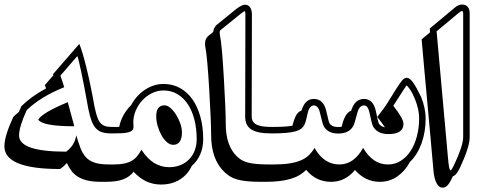

<svg xmlns="http://www.w3.org/2000/svg" viewBox="-76 -765 2188 864"><path d="M258.3 -196.8Q115.2 -196.8 96.2 -226.6Q113.8 -257.3 229 -305.2Q238.8 -268.6 246.1 -241.9Q253.4 -215.3 258.3 -196.8ZM425.3 -164.6Q399.9 -164.6 382.8 -170.2Q365.7 -175.8 354.2 -189Q342.8 -202.1 335.2 -223.4Q327.6 -244.6 321.3 -275.9Q301.8 -384.8 289.3 -443.1Q276.9 -501.5 272 -512.7L195.8 -424.8Q201.7 -407.7 206.1 -394.5Q210.4 -381.3 212.9 -372.6Q105.5 -329.1 44.4 -269.5Q9.8 -194.8 9.8 -155.3Q9.8 -82.5 221.7 -82.5Q242.2 -97.7 252.9 -116Q263.7 -134.3 267.1 -156.2Q276.9 -123.5 286.1 -98.9Q295.4 -74.2 310.5 -57.6Q325.7 -41 350.1 -33Q374.5 -24.9 415.5 -24.9H430.2Q436.5 -24.9 436.5 -15.6Q436.5 -7.8 432.4 3.9Q428.2 15.6 422.1 26.6Q416 37.6 408.4 45.4Q400.9 53.2 393.6 53.2H378.9Q343.3 53.2 318.1 47.4Q293 41.5 275.1 30.5Q257.3 19.5 245.6 3.9Q233.9 -11.7 225.1 -31.7Q218.3 -23.9 211.2 -17.6Q204.1 -11.2 194.3 -4.4Q-56.2 -4.4 -56.2 -106.4Q-56.2 -152.8 -16.1 -238.8Q-10.3 -244.6 -4.2 -250.2Q2 -255.9 8.8 -261.2Q14.2 -273.9 20.5 -287.6Q66.9 -332.5 131.3 -367.2Q129.9 -371.1 128.4 -374.8Q127 -378.4 126 -382.3L164.1 -426.3Q163.6 -427.2 163.3 -428.7Q163.1 -430.2 162.6 -431.2L280.8 -567.4Q293.5 -538.1 311.8 -465.1Q330.1 -392.1 350.1 -281.2V-281.7Q355.5 -257.3 360.8 -240.5Q366.2 -223.6 374.5 -213.4Q382.8 -203.1 395 -198.5Q407.2 -193.8 425.3 -193.8H430.2Q437.5 -193.8 441.2 -189.2Q444.8 -184.6 444.8 -179.2Q444.8 -173.8 441.2 -169.2Q437.5 -164.6 430.2 -164.6Z M425.3 -193.8H460.4Q465.8 -221.7 479.7 -246.8Q493.7 -272 514.2 -292Q524.9 -312.5 540.3 -329.8Q555.7 -347.2 574.5 -359.9Q593.3 -372.6 614.7 -379.9Q636.2 -387.2 659.7 -387.2Q701.2 -387.2 734.4 -368.7Q767.6 -350.1 790.5 -317.1Q813.5 -284.2 825.9 -238.5Q838.4 -192.9 838.4 -139.2Q838.4 -101.1 825 -70.3Q811.5 -39.6 787.1 -18.6Q769.5 20 733.6 42.7Q697.8 65.4 648.4 65.4Q577.1 65.4 525.4 7.8Q516.1 19.5 504.4 28.1Q492.7 36.6 477.8 42.2Q462.9 47.9 443.4 50.5Q423.8 53.2 398.4 53.2H383.8Q377.9 53.2 377.9 44.9Q377.9 37.6 382.3 25.6Q386.7 13.7 393.3 2.4Q399.9 -8.8 407.2 -16.8Q414.6 -24.9 420.4 -24.9H435.1Q463.4 -24.9 482.9 -29.1Q502.4 -33.2 516.8 -41.5Q531.2 -49.8 541.3 -62.3Q551.3 -74.7 560.5 -91.3Q610.4 -12.7 685.1 -12.7Q712.9 -12.7 735.8 -22Q758.8 -31.2 775.1 -48.1Q791.5 -64.9 800.3 -88.1Q809.1 -111.3 809.1 -139.2Q809.1 -186.5 798.8 -226.6Q788.6 -266.6 769.3 -295.9Q750 -325.2 722.2 -341.6Q694.3 -357.9 659.7 -357.9Q632.3 -357.9 607.7 -345.7Q583 -333.5 564.5 -313.5Q545.9 -293.5 534.9 -267.6Q523.9 -241.7 523.9 -214.4Q523.9 -209.5 524.4 -204.3Q524.9 -199.2 524.9 -194.8Q524.9 -185.1 519.8 -179.2Q514.6 -173.3 502.9 -169.9Q491.2 -166.5 472.2 -165.5Q453.1 -164.6 425.3 -164.6H420.4Q413.1 -164.6 409.4 -169.2Q405.8 -173.8 405.8 -179.2Q405.8 -184.6 409.4 -189.2Q413.1 -193.8 420.4 -193.8ZM742.7 -170.4Q742.7 -113.3 703.1 -113.3Q688.5 -113.3 674.8 -125.5Q661.1 -137.7 650.6 -156.5Q640.1 -175.3 633.5 -198Q627 -220.7 627 -241.2Q627 -291 664.1 -291Q677.7 -291 691.7 -278.6Q705.6 -266.1 717 -247.8Q728.5 -229.5 735.6 -208.5Q742.7 -187.5 742.7 -170.4Z M1145.5 -164.6Q1111.8 -164.6 1089.4 -169.4Q1066.9 -174.3 1053 -183.8Q1039.1 -193.4 1033.2 -207.8Q1027.3 -222.2 1027.3 -241.2L1028.3 -699.2Q1028.3 -713.9 1025.4 -714.4L1024.4 -714.8Q1022.9 -714.8 1005.9 -702.1L915.5 -628.9Q912.6 -626 912.6 -618.2Q912.6 -615.7 912.8 -613.3Q913.1 -610.8 913.6 -607.9Q918.5 -584 922.9 -534.7Q927.2 -485.4 931.6 -409.2Q935.5 -339.8 937.7 -290.5Q939.9 -241.2 939.9 -207.5Q939.9 -109.4 990.2 -61Q1000 -51.8 1011.2 -44.9Q1022.5 -38.1 1038.8 -33.7Q1055.2 -29.3 1078.4 -27.1Q1101.6 -24.9 1135.3 -24.9H1150.4Q1156.7 -24.9 1156.7 -15.6Q1156.7 -7.8 1152.6 3.9Q1148.4 15.6 1142.3 26.6Q1136.2 37.6 1128.7 45.4Q1121.1 53.2 1113.8 53.2H1098.6Q1061.5 53.2 1035.6 50.5Q1009.8 47.9 991 42.5Q972.2 37.1 958.7 28.6Q945.3 20 933.6 8.8Q874 -47.9 874 -158.7Q874 -192.4 871.8 -241Q869.6 -289.6 865.7 -358.9Q861.3 -433.6 856.9 -482.4Q852.5 -531.2 847.7 -555.7Q847.2 -559.1 846.9 -562Q846.7 -564.9 846.7 -567.9Q846.7 -590.3 860.4 -602.5L883.3 -621.1Q884.8 -638.2 897 -651.4L987.8 -725.1Q1000 -733.9 1009.3 -738.8Q1018.6 -743.7 1026.9 -743.7Q1041.5 -743.7 1049.6 -731.7Q1057.6 -719.7 1057.6 -699.2L1056.6 -241.2Q1056.6 -229.5 1061 -220.7Q1065.4 -211.9 1075.7 -205.8Q1085.9 -199.7 1103 -196.8Q1120.1 -193.8 1145.5 -193.8H1150.4Q1157.7 -193.8 1161.4 -189.2Q1165 -184.6 1165 -179.2Q1165 -173.8 1161.4 -169.2Q1157.7 -164.6 1150.4 -164.6Z M1145.5 -193.8Q1182.1 -193.8 1204.6 -195.3Q1227.1 -196.8 1239.7 -199.2Q1243.7 -213.9 1247.6 -225.3Q1251.5 -236.8 1256.1 -245.1Q1260.7 -253.4 1266.6 -259Q1272.5 -264.6 1281.2 -268.1Q1296.4 -319.8 1335.9 -319.8Q1380.4 -319.8 1392.6 -264.2Q1402.8 -217.3 1406.7 -210.4Q1417 -193.4 1446.3 -193.4Q1454.1 -193.4 1461.4 -194.8Q1468.3 -224.1 1478 -242.2Q1487.8 -260.3 1504.4 -267.1Q1520.5 -319.8 1562 -319.8Q1604.5 -319.8 1615.7 -263.2Q1625.5 -215.3 1628.4 -210Q1636.2 -195.8 1656.2 -191.9Q1649.9 -201.7 1641.4 -213.1Q1632.8 -224.6 1621.6 -238.8Q1650.9 -274.9 1670.9 -307.1Q1690.9 -339.4 1705.8 -363.3Q1720.7 -387.2 1731.9 -401.1Q1743.2 -415 1754.4 -415Q1767.1 -415 1782 -394.8Q1796.9 -374.5 1819.3 -328.1Q1829.1 -303.7 1834.2 -279.1Q1839.4 -254.4 1839.4 -232.4Q1839.4 -170.9 1820.8 -119.6Q1802.2 -68.4 1768.6 -36.1Q1746.6 4.9 1711.9 29.1Q1677.2 53.2 1632.8 53.2Q1600.6 53.2 1572.5 39.8Q1544.4 26.4 1521.5 0Q1477.1 53.2 1414.6 53.2Q1380.9 53.2 1353 40.3Q1325.2 27.3 1301.8 -0.5Q1288.6 12.7 1271.5 22.9Q1254.4 33.2 1232.2 39.8Q1210 46.4 1181.9 49.8Q1153.8 53.2 1118.7 53.2H1104Q1098.1 53.2 1098.1 44.9Q1098.1 37.6 1102.5 25.6Q1106.9 13.7 1113.5 2.4Q1120.1 -8.8 1127.4 -16.8Q1134.8 -24.9 1140.6 -24.9H1155.3Q1196.3 -24.9 1226.1 -29.5Q1255.9 -34.2 1277.3 -43.2Q1298.8 -52.2 1313.7 -66.4Q1328.6 -80.6 1339.4 -99.6Q1381.3 -24.9 1451.2 -24.9Q1516.6 -24.9 1558.1 -99.6Q1601.6 -24.9 1669.4 -24.9Q1701.7 -24.9 1727.5 -41.3Q1753.4 -57.6 1771.7 -85.7Q1790 -113.8 1800 -151.6Q1810.1 -189.5 1810.1 -232.4Q1810.1 -272.5 1792 -317.4Q1780.8 -345.7 1769.5 -361.8Q1758.3 -377.9 1753.9 -380.9Q1753.9 -380.4 1751 -377Q1748 -373.5 1743.2 -365.7L1693.8 -289.1Q1739.7 -231 1739.7 -208Q1739.7 -161.6 1671.9 -161.6Q1623.5 -161.6 1603.5 -194.8Q1597.2 -205.1 1586.9 -257.3Q1580.1 -290.5 1562 -290.5Q1541 -290.5 1532.2 -257.8Q1525.4 -232.4 1521 -217.3Q1516.6 -202.1 1513.2 -196.8Q1493.7 -164.1 1446.3 -164.1Q1399.4 -164.1 1380.9 -196.8Q1375.5 -206.5 1363.8 -257.8Q1356.4 -290.5 1335.9 -290.5Q1327.1 -290.5 1320.1 -282.5Q1313 -274.4 1309.1 -257.8Q1305.2 -241.7 1302.2 -228.5Q1299.3 -215.3 1294.4 -204.8Q1289.6 -194.3 1280.5 -186.8Q1271.5 -179.2 1254.6 -174.3Q1237.8 -169.4 1211.4 -167Q1185.1 -164.6 1145.5 -164.6H1140.6Q1133.3 -164.6 1129.6 -169.2Q1126 -173.8 1126 -179.2Q1126 -184.6 1129.6 -189.2Q1133.3 -193.8 1140.6 -193.8Z M2037.6 -147.9Q2037.6 -103.5 1993.2 -8.8Q1985.4 6.8 1978 16.1Q1970.7 25.4 1961.4 28.8Q1960.4 31.7 1959 34.4Q1957.5 37.1 1956.5 40Q1946.8 59.6 1937.3 69.6Q1927.7 79.6 1915 79.6Q1899.4 79.6 1888.7 59.6Q1877.9 39.6 1874.5 2Q1868.2 -68.4 1861.6 -143.1Q1855 -217.8 1847.9 -293.2Q1840.8 -368.7 1834.2 -443.4Q1827.6 -518.1 1821.3 -587.9L1859.4 -619.6Q1858.9 -623.5 1858.6 -627.9Q1858.4 -632.3 1857.9 -636.7L1969.7 -730Q1986.8 -744.6 2002.9 -744.6Q2019.5 -744.6 2028.6 -734.4Q2037.6 -724.1 2037.6 -704.1ZM2008.3 -704.1Q2008.3 -715.3 2002.9 -715.3Q1998 -715.3 1988.8 -707.5L1888.7 -624L1940.4 -49.3Q1944.8 1.5 1951.7 1.5Q1955.6 1.5 1966.8 -21.5Q2008.3 -109.4 2008.3 -147.9Z"/></svg>

Font: XB Kayhan Sayeh
Style: Regular
Weight: 700
Designer: Behnam
Foundry: Irmug
Version: Version 7.300 2009